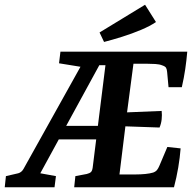

<svg xmlns="http://www.w3.org/2000/svg" viewBox="-45 -790 828 810"><path d="M268 0 273 -47 321 -56Q333 -59 338.5 -64Q344 -69 346 -83L407 -572H745Q742 -536 736.5 -498.5Q731 -461 722 -422H666L660 -487Q659 -498 655.5 -504Q652 -510 640 -514Q628 -519 610.5 -520Q593 -521 578 -521H518L491 -316L637 -322Q639 -305 637 -286.5Q635 -268 628 -252L484 -257L459 -54H525Q548 -54 568 -56Q588 -58 601 -62Q612 -66 617.5 -73Q623 -80 628 -92L661 -170L717 -164Q714 -125 707 -83.5Q700 -42 689 0ZM-25 0 -20 -47 32 -59Q46 -63 54 -77L330 -572H435L422 -515H374L125 -59L191 -47L185 0ZM166 -202 190 -259H412L405 -202ZM315 -505 204 -523 210 -572H351ZM394 -613 375 -653 567 -770 613 -697Q588 -680 550 -664Q512 -648 470.5 -635Q429 -622 394 -613Z"/></svg>

Font: Rasa SemiBold
Style: Italic
Weight: 600
Italic angle: -7.10001°
Designer: Anna Giedrys (Yrsa+Rasa design), David Brezina (Yrsa art-direction, Rasa art-direction, design)
Foundry: Rosetta Type Foundry
Version: Version 2.004